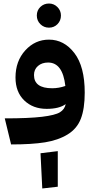

<svg xmlns="http://www.w3.org/2000/svg" viewBox="-20 -820 550 1090"><path d="M258 -800Q286 -800 306 -780Q326 -760 326 -732Q326 -703 306.5 -683Q287 -663 258 -663Q229 -663 209 -683Q189 -703 189 -732Q189 -761 209 -780.5Q229 -800 258 -800ZM258 -595Q344 -595 402.5 -518.5Q461 -442 461 -294Q461 -203 439 -146Q417 -89 363.5 -56.5Q310 -24 235.5 -12Q161 0 43 0L7 -148Q144 -148 218.5 -157Q293 -166 320 -182.5Q347 -199 353 -229Q316 -202 245 -202Q167 -202 117.5 -250Q68 -298 68 -380Q68 -473 123.5 -534Q179 -595 258 -595ZM173 -394Q173 -319 276 -319Q314 -319 351 -332Q336 -465 253 -465Q218 -465 195.5 -445.5Q173 -426 173 -394ZM220 250 210 50 308 38V240Z"/></svg>

Font: FiraGO
Style: Bold
Weight: 700
Designer: bBox Type
Foundry: bBox Type GmbH
Version: Version 1.001;PS 001.001;hotconv 1.0.88;makeotf.lib2.5.64775